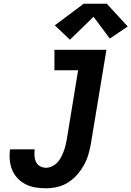

<svg xmlns="http://www.w3.org/2000/svg" viewBox="-20 -1002 705 1030"><path d="M227 8Q198 8 170 3.5Q142 -1 117.5 -13.5Q93 -26 74.5 -45.5Q56 -65 45.5 -90Q35 -115 32.5 -144Q30 -173 34 -201H166Q164 -183 165 -165.5Q166 -148 173 -133.5Q180 -119 194.5 -110.5Q209 -102 227 -102Q243 -102 259 -109.5Q275 -117 287 -129.5Q299 -142 307 -157.5Q315 -173 321 -188.5Q327 -204 331 -220Q335 -236 338 -252L399 -625H272V-735H551L468 -234Q463 -204 454.5 -174.5Q446 -145 430.5 -117Q415 -89 393.5 -64.5Q372 -40 345 -23Q318 -6 287.5 1Q257 8 227 8ZM355 -789 274 -866 429 -982H553L665 -860L569 -795L482 -912Z"/></svg>

Font: Iosevka Curly XBdExObl
Style: Regular
Weight: 800
Width: 7
Italic angle: -9°
Monospace: yes
Designer: Belleve Invis
Foundry: Belleve Invis
Version: Version 11.1.0; ttfautohint (v1.8.3)